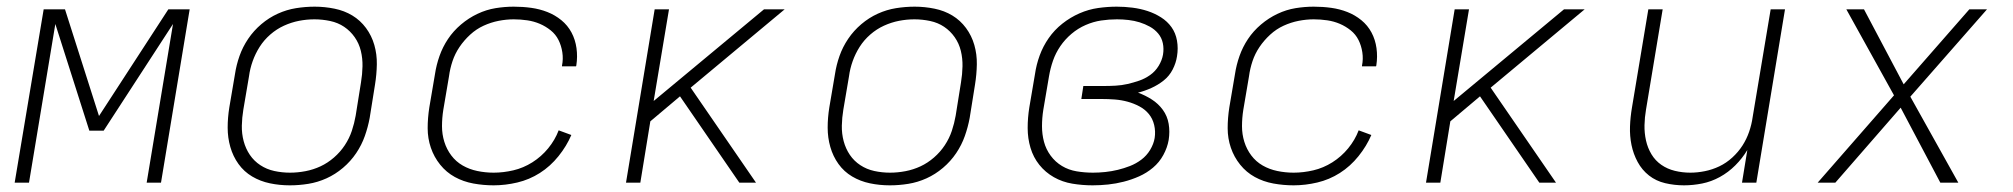

<svg xmlns="http://www.w3.org/2000/svg" viewBox="-20 -548 6040 576"><path d="M24 0 111 -520H175L277 -200L485 -520H549L463 0H420L499 -476L291 -156H248L146 -476L67 0Z M850 8Q850 8 850 8Q850 8 850 8H849Q819 8 790 2Q761 -4 736.5 -18.5Q712 -33 695.5 -56Q679 -79 671 -107Q663 -135 663 -165Q663 -195 668 -226L685 -326Q689 -353 698.5 -380Q708 -407 724.5 -431.5Q741 -456 764 -475.5Q787 -495 813.5 -507Q840 -519 868 -523.5Q896 -528 924 -528Q924 -528 924 -528Q924 -528 924 -528Q954 -528 983.5 -522Q1013 -516 1037 -501.5Q1061 -487 1078 -464Q1095 -441 1103 -413Q1111 -385 1110.5 -355Q1110 -325 1105 -294L1089 -194Q1084 -167 1074.5 -140Q1065 -113 1048.5 -88.5Q1032 -64 1009 -44.5Q986 -25 959.5 -13Q933 -1 905 3.5Q877 8 850 8ZM850 -30Q873 -30 896.5 -34.5Q920 -39 941.5 -49Q963 -59 982 -75.5Q1001 -92 1014.5 -112.5Q1028 -133 1035.5 -155.5Q1043 -178 1047 -201L1063 -301Q1067 -325 1067.5 -349Q1068 -373 1062.5 -395.5Q1057 -418 1044 -436.5Q1031 -455 1012.5 -467.5Q994 -480 970.5 -485Q947 -490 923 -490Q900 -490 877 -485.5Q854 -481 832 -471Q810 -461 791 -444.5Q772 -428 759 -407.5Q746 -387 738 -364.5Q730 -342 727 -319L710 -219Q706 -195 705.5 -171Q705 -147 711 -124.5Q717 -102 729.5 -83.5Q742 -65 761 -52.5Q780 -40 803 -35Q826 -30 850 -30Z M1461 8Q1430 8 1400 2.5Q1370 -3 1344.5 -17Q1319 -31 1300.5 -54Q1282 -77 1272.5 -105Q1263 -133 1263 -163.5Q1263 -194 1268 -226L1285 -326Q1289 -353 1298.5 -380Q1308 -407 1324 -431Q1340 -455 1363 -474.5Q1386 -494 1412.5 -506.5Q1439 -519 1466.5 -523.5Q1494 -528 1521 -528Q1548 -528 1573.5 -524.5Q1599 -521 1622 -512Q1645 -503 1664 -487.5Q1683 -472 1694.5 -450.5Q1706 -429 1709.5 -403.5Q1713 -378 1709 -352Q1709 -351 1708.5 -350Q1708 -349 1708 -349H1666Q1666 -349 1666 -349.5Q1666 -350 1666 -351Q1670 -371 1667 -391Q1664 -411 1655.5 -428Q1647 -445 1632 -457Q1617 -469 1599.5 -476.5Q1582 -484 1562 -487Q1542 -490 1521 -490Q1499 -490 1476 -485.5Q1453 -481 1431 -471Q1409 -461 1390.5 -444Q1372 -427 1358.5 -407Q1345 -387 1337.5 -364.5Q1330 -342 1327 -319L1310 -219Q1306 -194 1306 -169.5Q1306 -145 1313 -122.5Q1320 -100 1334 -81.5Q1348 -63 1368 -51.5Q1388 -40 1412 -35Q1436 -30 1461 -30Q1490 -30 1520 -37Q1550 -44 1577 -61Q1604 -78 1624.5 -103Q1645 -128 1656 -157L1694 -143Q1680 -110 1655.5 -79.5Q1631 -49 1599.5 -29Q1568 -9 1532 -0.5Q1496 8 1461 8Z M1858 0 1944 -520H1987L1941 -245L2272 -520H2334L2052 -285L2248 0H2198L2020 -259L1931 -184L1901 0Z M2650 8Q2650 8 2650 8Q2650 8 2650 8H2649Q2619 8 2590 2Q2561 -4 2536.5 -18.5Q2512 -33 2495.5 -56Q2479 -79 2471 -107Q2463 -135 2463 -165Q2463 -195 2468 -226L2485 -326Q2489 -353 2498.5 -380Q2508 -407 2524.5 -431.5Q2541 -456 2564 -475.5Q2587 -495 2613.5 -507Q2640 -519 2668 -523.5Q2696 -528 2724 -528Q2724 -528 2724 -528Q2724 -528 2724 -528Q2754 -528 2783.5 -522Q2813 -516 2837 -501.5Q2861 -487 2878 -464Q2895 -441 2903 -413Q2911 -385 2910.5 -355Q2910 -325 2905 -294L2889 -194Q2884 -167 2874.5 -140Q2865 -113 2848.5 -88.5Q2832 -64 2809 -44.5Q2786 -25 2759.5 -13Q2733 -1 2705 3.5Q2677 8 2650 8ZM2650 -30Q2673 -30 2696.5 -34.5Q2720 -39 2741.5 -49Q2763 -59 2782 -75.5Q2801 -92 2814.5 -112.5Q2828 -133 2835.5 -155.5Q2843 -178 2847 -201L2863 -301Q2867 -325 2867.5 -349Q2868 -373 2862.5 -395.5Q2857 -418 2844 -436.5Q2831 -455 2812.5 -467.5Q2794 -480 2770.5 -485Q2747 -490 2723 -490Q2700 -490 2677 -485.5Q2654 -481 2632 -471Q2610 -461 2591 -444.5Q2572 -428 2559 -407.5Q2546 -387 2538 -364.5Q2530 -342 2527 -319L2510 -219Q2506 -195 2505.5 -171Q2505 -147 2511 -124.5Q2517 -102 2529.5 -83.5Q2542 -65 2561 -52.5Q2580 -40 2603 -35Q2626 -30 2650 -30Z M3258 8Q3227 8 3197 3Q3167 -2 3141.5 -16.5Q3116 -31 3098 -53.5Q3080 -76 3071.5 -104.5Q3063 -133 3063 -164Q3063 -195 3068 -226L3085 -326Q3089 -354 3099 -381.5Q3109 -409 3126 -433.5Q3143 -458 3167 -477Q3191 -496 3218.5 -508Q3246 -520 3274.5 -524Q3303 -528 3330 -528Q3354 -528 3377.5 -525Q3401 -522 3422.5 -515Q3444 -508 3463 -496Q3482 -484 3494.5 -466.5Q3507 -449 3511 -426Q3515 -403 3511 -379Q3508 -359 3498 -339.5Q3488 -320 3471 -306.5Q3454 -293 3434 -284Q3414 -275 3394 -270Q3416 -262 3435.5 -249.5Q3455 -237 3468.5 -218.5Q3482 -200 3486 -176.5Q3490 -153 3486 -128Q3482 -105 3470 -83Q3458 -61 3439 -45Q3420 -29 3397.5 -19Q3375 -9 3351.5 -3Q3328 3 3304.5 5.5Q3281 8 3258 8ZM3259 -30Q3277 -30 3296 -32Q3315 -34 3333.5 -38.5Q3352 -43 3370 -50Q3388 -57 3404 -69Q3420 -81 3430.5 -98.5Q3441 -116 3444 -134Q3447 -154 3442.5 -173Q3438 -192 3426.5 -206Q3415 -220 3398 -229Q3381 -238 3362.5 -243Q3344 -248 3324.5 -249.5Q3305 -251 3285 -251H3224L3230 -290H3292Q3309 -290 3327 -291Q3345 -292 3362.5 -296Q3380 -300 3397.5 -306Q3415 -312 3430.5 -323Q3446 -334 3456 -350.5Q3466 -367 3469 -384Q3472 -402 3468.5 -418.5Q3465 -435 3454.5 -447.5Q3444 -460 3429.5 -468Q3415 -476 3399 -481Q3383 -486 3365.5 -488Q3348 -490 3331 -490Q3307 -490 3283.5 -486.5Q3260 -483 3237 -473Q3214 -463 3194.5 -446.5Q3175 -430 3161 -409.5Q3147 -389 3139 -366Q3131 -343 3127 -319L3110 -219Q3106 -194 3106 -169.5Q3106 -145 3112 -122.5Q3118 -100 3132 -81Q3146 -62 3166 -50Q3186 -38 3210 -34Q3234 -30 3259 -30Z M3861 8Q3830 8 3800 2.5Q3770 -3 3744.5 -17Q3719 -31 3700.5 -54Q3682 -77 3672.5 -105Q3663 -133 3663 -163.5Q3663 -194 3668 -226L3685 -326Q3689 -353 3698.5 -380Q3708 -407 3724 -431Q3740 -455 3763 -474.5Q3786 -494 3812.5 -506.5Q3839 -519 3866.5 -523.5Q3894 -528 3921 -528Q3948 -528 3973.5 -524.5Q3999 -521 4022 -512Q4045 -503 4064 -487.5Q4083 -472 4094.5 -450.5Q4106 -429 4109.5 -403.5Q4113 -378 4109 -352Q4109 -351 4108.5 -350Q4108 -349 4108 -349H4066Q4066 -349 4066 -349.5Q4066 -350 4066 -351Q4070 -371 4067 -391Q4064 -411 4055.5 -428Q4047 -445 4032 -457Q4017 -469 3999.5 -476.5Q3982 -484 3962 -487Q3942 -490 3921 -490Q3899 -490 3876 -485.5Q3853 -481 3831 -471Q3809 -461 3790.5 -444Q3772 -427 3758.5 -407Q3745 -387 3737.5 -364.5Q3730 -342 3727 -319L3710 -219Q3706 -194 3706 -169.5Q3706 -145 3713 -122.5Q3720 -100 3734 -81.5Q3748 -63 3768 -51.5Q3788 -40 3812 -35Q3836 -30 3861 -30Q3890 -30 3920 -37Q3950 -44 3977 -61Q4004 -78 4024.5 -103Q4045 -128 4056 -157L4094 -143Q4080 -110 4055.5 -79.5Q4031 -49 3999.5 -29Q3968 -9 3932 -0.5Q3896 8 3861 8Z M4258 0 4344 -520H4387L4341 -245L4672 -520H4734L4452 -285L4648 0H4598L4420 -259L4331 -184L4301 0Z M5032 8Q5003 8 4975.5 1.5Q4948 -5 4927 -21.5Q4906 -38 4893 -62Q4880 -86 4874.5 -113Q4869 -140 4870 -168.5Q4871 -197 4876 -226L4925 -520H4968L4918 -219Q4914 -196 4913.5 -172.5Q4913 -149 4918 -126.5Q4923 -104 4934.5 -85Q4946 -66 4964 -53.5Q4982 -41 5004.5 -35.5Q5027 -30 5051 -30Q5072 -30 5094.5 -34.5Q5117 -39 5138 -49Q5159 -59 5177 -75.5Q5195 -92 5207.5 -111.5Q5220 -131 5227.5 -153Q5235 -175 5238 -197L5292 -520H5335L5249 0H5206L5222 -98Q5207 -73 5186 -52Q5165 -31 5139.5 -17Q5114 -3 5086.5 2.5Q5059 8 5032 8Z M5433 0 5662 -262 5519 -520H5572L5691 -295L5888 -520H5941L5711 -258L5855 0H5801L5682 -225L5486 0Z"/></svg>

Font: Iosevka SS04 XLt Ex
Style: Italic
Weight: 200
Width: 7
Italic angle: -9°
Monospace: yes
Designer: Belleve Invis
Foundry: Belleve Invis
Version: Version 19.0.0; ttfautohint (v1.8.4)